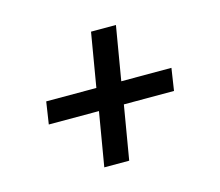

<svg xmlns="http://www.w3.org/2000/svg" viewBox="-66 -616 632 551"><g transform="rotate(-15 250.0 -340.0)"><path d="M181 -147 208 -307H59L69 -373H218L245 -533H319L292 -373H441L431 -307H282L255 -147Z"/></g></svg>

Font: Iosevka Term Curly
Style: Italic
Weight: 400
Italic angle: -9°
Designer: Belleve Invis
Foundry: Belleve Invis
Version: Version 32.3.0